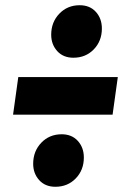

<svg xmlns="http://www.w3.org/2000/svg" viewBox="-20 -699 483 735"><path d="M107 -72Q107 -120 138 -152.5Q169 -185 216 -185Q255 -185 278 -159.5Q301 -134 301 -96Q301 -48 270 -16Q239 16 192 16Q153 16 130 -9.5Q107 -35 107 -72ZM176 -566Q176 -614 207 -646.5Q238 -679 285 -679Q324 -679 347 -653.5Q370 -628 370 -590Q370 -542 339 -510Q308 -478 261 -478Q222 -478 199 -503.5Q176 -529 176 -566ZM30 -260 50 -404H431L411 -260Z"/></svg>

Font: Fira Sans Extra Condensed Black
Style: Italic
Weight: 900
Width: 3
Italic angle: -8°
Designer: Carrois Corporate & Edenspiekermann AG
Foundry: Carrois Corporate GbR & Edenspiekermann AG
Version: Version 4.203